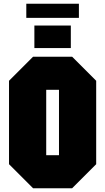

<svg xmlns="http://www.w3.org/2000/svg" viewBox="-20 -1002 560 1022"><path d="M28 -128V-572L156 -700H364L492 -572V-128L364 0H156ZM226 -524V-176H294V-524ZM163 -746V-866H357V-746ZM120 -907V-982H400V-907Z"/></svg>

Font: Tektur Condensed ExtraBold
Style: Regular
Weight: 800
Width: 3
Designer: Adam Jagosz
Foundry: Adam Jagosz
Version: Version 1.005;gftools[0.9.30]